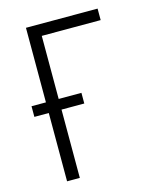

<svg xmlns="http://www.w3.org/2000/svg" viewBox="-111 -812 722 888"><g transform="rotate(-15 250.0 -367.5)"><path d="M99 0V-327H30V-378H99V-735H442V-680H160V-378H269V-327H160V0Z"/></g></svg>

Font: Iosevka Term Curly Light
Style: Regular
Weight: 300
Designer: Belleve Invis
Foundry: Belleve Invis
Version: Version 32.3.0